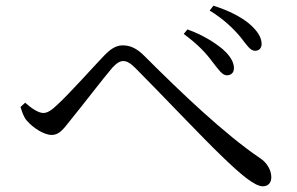

<svg xmlns="http://www.w3.org/2000/svg" viewBox="-20 -722 1040 673"><path d="M724 -506C746 -478 759 -458 775 -458C789 -458 799 -466 800 -481C801 -503 787 -527 759 -551C732 -573 692 -599 637 -619L624 -603C674 -566 701 -537 724 -506ZM823 -592C846 -563 857 -544 874 -544C889 -544 897 -554 897 -568C897 -592 881 -616 851 -641C826 -661 786 -684 728 -702L715 -685C764 -655 799 -621 823 -592ZM52 -347C58 -328 63 -311 75 -298C96 -274 134 -249 161 -249C189 -249 203 -271 228 -302C265 -347 343 -449 374 -485C390 -502 401 -508 412 -508C425 -508 437 -501 456 -482C532 -406 694 -235 757 -175C824 -110 873 -69 901 -69C920 -69 931 -81 931 -101C931 -126 915 -153 891 -168C767 -252 614 -398 488 -524C459 -554 435 -563 410 -563C385 -563 365 -548 344 -526C310 -491 225 -395 179 -353C160 -335 146 -326 132 -326C115 -326 92 -341 68 -362Z"/></svg>

Font: Harano Aji Mincho KR
Style: Regular
Weight: 400
Foundry: Masamichi Hosoda
Version: HaranoAjiMinchoKR-Regular version 20230610;ttx 4.39.4